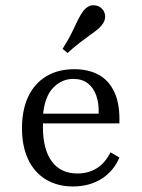

<svg xmlns="http://www.w3.org/2000/svg" viewBox="-20 -685 532 717"><path d="M252.4 11.3Q194.4 11.3 151.2 -14.9Q108.1 -41.1 85.1 -89.9Q62.1 -138.7 62.1 -206.5Q62.1 -274.2 85.1 -323.4Q108.1 -372.6 152 -399.6Q196 -426.6 257.3 -426.6Q309.7 -426.6 348 -406Q386.3 -385.5 407.3 -340.7Q428.2 -296 425.8 -224.2H108.9L108.1 -260.5H348.4Q350 -297.6 339.9 -327Q329.8 -356.5 308.5 -373.4Q287.1 -390.3 253.2 -390.3Q210.5 -390.3 178.2 -356.9Q146 -323.4 140.3 -251.6L141.9 -249.2Q141.1 -241.1 140.7 -231.5Q140.3 -221.8 140.3 -211.3Q140.3 -127.4 173.4 -82.3Q206.5 -37.1 269.4 -37.1Q308.9 -37.1 340.3 -56Q371.8 -75 392.7 -116.1L425.8 -96.8Q404.8 -46 359.3 -17.3Q313.7 11.3 252.4 11.3ZM232.3 -487.1 213.7 -502.4Q237.9 -541.1 250.4 -567.7Q262.9 -594.4 272.2 -612.9Q281.5 -631.5 291.9 -645.2Q308.1 -664.5 326.2 -665.3Q344.4 -666.1 357.3 -655.6Q371 -644.4 372.6 -626.2Q374.2 -608.1 358.9 -589.5Q350 -579 338.3 -570.2Q326.6 -561.3 311.3 -550.4Q296 -539.5 276.6 -524.6Q257.3 -509.7 232.3 -487.1Z"/></svg>

Font: Playfair 9pt Light
Style: Regular
Weight: 300
Designer: Claus Eggers Sørensen
Foundry: Claus Eggers Sørensen
Version: Version 2.001;gftools[0.9.30]